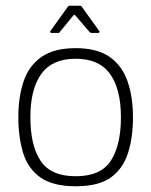

<svg xmlns="http://www.w3.org/2000/svg" viewBox="-20 -645 528 670"><path d="M244 5Q165 5 121.5 -25.5Q78 -56 61 -110.5Q44 -165 44 -236Q44 -307 62.5 -361.5Q81 -416 125 -446.5Q169 -477 244 -477Q319 -477 362.5 -446.5Q406 -416 425 -361.5Q444 -307 444 -236Q444 -165 426.5 -110.5Q409 -56 366.5 -25.5Q324 5 244 5ZM244 -30Q332 -30 367 -84.5Q402 -139 402 -236Q402 -334 364 -387Q326 -440 244 -440Q162 -440 124 -387Q86 -334 86 -236Q86 -138 121.5 -84Q157 -30 244 -30ZM160 -530Q156 -530 155.5 -532.5Q155 -535 156 -537L217 -622Q219 -625 223 -625H259Q264 -625 265 -622L326 -537Q328 -535 327 -532.5Q326 -530 323 -530H299Q295 -530 292 -534L243 -591Q240 -595 236 -591L189 -534Q188 -530 183 -530Z"/></svg>

Font: Glory ExtraLight
Style: Regular
Weight: 250
Version: Version 1.011